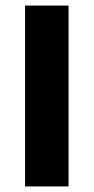

<svg xmlns="http://www.w3.org/2000/svg" viewBox="-20 -669 336 689"><path d="M70 -649H226V0H70Z"/></svg>

Font: Play
Style: Bold
Weight: 700
Designer: Jonas Hecksher (Cyrillic expansion: Cyreal)
Foundry: Jonas Hecksher, Playtype, e-types AS
Version: Version 2.101; ttfautohint (v1.5.65-e2d9)